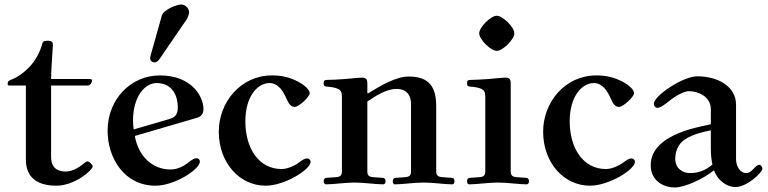

<svg xmlns="http://www.w3.org/2000/svg" viewBox="-20 -813 3412 853"><path d="M14 -439C14 -435 17 -433 21 -433H95V-104C95 -29 140 12 231 12C310 12 392 -56 392 -75C392 -80 377 -96 369 -96C363 -96 357 -90 349 -84C333 -71 303 -51 273 -51C218 -51 207 -85 207 -116V-433H370C381 -433 389 -448 389 -455C389 -459 385 -462 381 -462H207C207 -489 211 -554 213 -581C214 -600 215 -606 215 -614C215 -629 205 -632 194 -632C181 -632 171 -631 168 -620C159 -584 139 -548 120 -526C93 -495 63 -472 30 -459C19 -455 14 -452 14 -439Z M647 -555C647 -544 655 -536 666 -536C678 -536 684 -544 691 -554L808 -725C816 -737 820 -751 820 -760C820 -774 805 -793 785 -793C764 -793 706 -769 699 -744L649 -566C648 -563 647 -557 647 -555ZM458 -232C458 -111 532 12 671 12C756 12 868 -61 868 -95C868 -103 863 -110 853 -110C842 -110 834 -104 817 -91C801 -79 774 -60 737 -60C659 -60 595 -117 579 -209L853 -289C872 -294 884 -306 884 -328C884 -383 833 -478 690 -478C562 -478 458 -373 458 -232ZM571 -277C571 -385 624 -444 676 -444C748 -444 770 -384 770 -336C770 -304 757 -291 732 -284L574 -238C572 -251 571 -265 571 -277Z M952 -228C952 -89 1045 12 1160 12C1245 12 1360 -60 1360 -94C1360 -102 1354 -109 1344 -109C1333 -109 1324 -103 1304 -88C1290 -78 1258 -62 1231 -62C1130 -62 1070 -154 1070 -274C1070 -386 1125 -444 1177 -444C1217 -444 1239 -406 1253 -374C1264 -349 1274 -338 1289 -338C1308 -338 1356 -383 1356 -399C1356 -415 1332 -436 1303 -451C1270 -468 1235 -478 1189 -478C1048 -478 952 -358 952 -228Z M1418 -8C1418 2 1423 6 1429 6C1442 6 1469 4 1489 2C1512 0 1536 -2 1555 -2C1574 -2 1599 0 1622 2C1642 4 1669 6 1682 6C1688 6 1693 2 1693 -8C1693 -17 1689 -23 1679 -23L1637 -26C1624 -27 1612 -31 1612 -50V-362C1649 -387 1696 -418 1742 -418C1794 -418 1806 -380 1806 -353V-50C1806 -31 1794 -27 1781 -26L1739 -23C1729 -23 1725 -17 1725 -8C1725 2 1729 6 1735 6C1748 6 1775 4 1795 2C1818 0 1843 -2 1862 -2C1881 -2 1906 0 1929 2C1949 4 1976 6 1989 6C1995 6 1999 2 1999 -8C1999 -17 1996 -23 1986 -23L1944 -26C1931 -27 1918 -31 1918 -50V-340C1918 -422 1891 -473 1796 -473C1739 -473 1672 -433 1615 -398L1612 -401V-440C1612 -454 1611 -468 1590 -468C1574 -468 1546 -465 1514 -462C1489 -460 1448 -458 1434 -458C1421 -458 1418 -454 1418 -442C1418 -429 1424 -429 1435 -428C1449 -427 1470 -424 1482 -418C1494 -412 1499 -404 1499 -383V-50C1499 -31 1487 -27 1474 -26L1432 -23C1422 -23 1418 -17 1418 -8Z M2109 -665C2109 -638 2160 -587 2187 -587C2214 -587 2265 -638 2265 -665C2265 -692 2214 -743 2187 -743C2160 -743 2109 -692 2109 -665ZM2055 -8C2055 2 2059 6 2065 6C2078 6 2105 4 2125 2C2148 0 2173 -2 2192 -2C2211 -2 2236 0 2259 2C2279 4 2306 6 2319 6C2325 6 2330 2 2330 -8C2330 -17 2326 -23 2316 -23L2274 -26C2261 -27 2249 -31 2249 -50V-440C2249 -454 2248 -468 2227 -468C2211 -468 2183 -465 2151 -462C2126 -460 2085 -458 2071 -458C2058 -458 2055 -454 2055 -442C2055 -429 2061 -429 2072 -428C2086 -427 2107 -424 2119 -418C2131 -412 2136 -404 2136 -383V-50C2136 -31 2124 -27 2111 -26L2069 -23C2059 -23 2055 -17 2055 -8Z M2393 -228C2393 -89 2486 12 2601 12C2686 12 2801 -60 2801 -94C2801 -102 2795 -109 2785 -109C2774 -109 2765 -103 2745 -88C2731 -78 2699 -62 2672 -62C2571 -62 2511 -154 2511 -274C2511 -386 2566 -444 2618 -444C2658 -444 2680 -406 2694 -374C2705 -349 2715 -338 2730 -338C2749 -338 2797 -383 2797 -399C2797 -415 2773 -436 2744 -451C2711 -468 2676 -478 2630 -478C2489 -478 2393 -358 2393 -228Z M2871 -79C2871 -6 2933 20 2977 20C3023 20 3106 -19 3150 -55H3153C3167 -13 3208 18 3247 18C3299 18 3367 -47 3367 -63C3367 -74 3359 -81 3353 -81C3346 -81 3337 -73 3329 -64C3318 -52 3307 -44 3295 -44C3271 -44 3250 -70 3250 -107V-348C3250 -429 3169 -474 3078 -474C3012 -474 2885 -386 2885 -353C2885 -342 2891 -334 2902 -334C2916 -334 2941 -355 2954 -365C2984 -389 3020 -408 3041 -408C3080 -408 3138 -385 3138 -328V-261C3068 -246 3012 -234 2955 -202C2918 -181 2871 -143 2871 -79ZM2980 -108C2980 -137 2991 -174 3025 -195C3059 -216 3098 -226 3138 -234V-155C3138 -123 3141 -101 3145 -82C3114 -55 3080 -44 3046 -44C3013 -44 2980 -64 2980 -108Z"/></svg>

Font: Monomakh Unicode
Style: Regular
Weight: 400
Version: Version 1.2